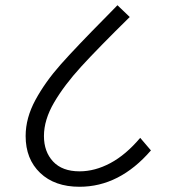

<svg xmlns="http://www.w3.org/2000/svg" viewBox="-20 -690 671 734"><path d="M78 -170Q78 -239 115.5 -308Q153 -377 212.5 -444Q272 -511 386 -626L429 -670L476 -625Q356 -507 291 -436Q226 -365 187 -298.5Q148 -232 148 -170Q148 -110 183 -72.5Q218 -35 284 -35Q343 -35 402 -66.5Q461 -98 516 -163L557 -115Q437 24 284 24Q189 24 133.5 -29Q78 -82 78 -170Z"/></svg>

Font: Martel Sans Light
Style: Regular
Weight: 300
Designer: Dan Reynolds and Mathieu Réguer
Foundry: Dan Reynolds and Mathieu Réguer
Version: Version 1.002; ttfautohint (v1.1) -l 5 -r 5 -G 72 -x 0 -D la